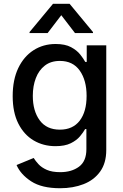

<svg xmlns="http://www.w3.org/2000/svg" viewBox="-20 -787 657 1023"><path d="M300.1 215.9Q202.4 215.9 146.1 179.2Q89.8 142.4 68.2 92.3L159.4 54.7Q169 70.3 185.2 87.9Q201.3 105.5 229.2 117.9Q257.1 130.3 301.1 130.3Q361.5 130.3 400.9 101.2Q440.3 72.1 440.3 7.8V-99.4H433.6Q424 -82 406.2 -60.7Q388.5 -39.4 357.1 -23.8Q325.6 -8.2 275.6 -8.2Q211.3 -8.2 159.6 -38.5Q108 -68.9 77.8 -128.4Q47.6 -187.9 47.6 -274.9Q47.6 -361.9 77.2 -424Q106.9 -486.2 158.7 -519.4Q210.6 -552.6 276.3 -552.6Q327.1 -552.6 358.5 -535.7Q389.9 -518.8 407.5 -496.4Q425.1 -474.1 434.3 -457H442.1V-545.5H546.2V12.1Q546.2 82 513.5 127.3Q480.8 172.6 425.2 194.2Q369.7 215.9 300.1 215.9ZM299 -96.2Q367.9 -96.2 404.7 -144Q441.4 -191.8 441.4 -276.3Q441.4 -359 405 -410.7Q368.6 -462.4 299 -462.4Q251.1 -462.4 219.1 -437.7Q187.1 -413 171 -370.9Q154.8 -328.8 154.8 -276.3Q154.8 -196 191.4 -146.1Q228 -96.2 299 -96.2ZM475.5 -610.8H379.6L306.5 -706L233.7 -610.8H137.4V-616.1L262.4 -766.7H350.9L475.5 -616.1Z"/></svg>

Font: Linik Sans Medium
Style: Regular
Weight: 500
Designer: Rasmus Andersson (font), Cristiano Sobral (main changes)
Foundry: rsms
Version: Version 3.018;June 1, 2022;FontCreator 14.0.0.2814 64-bit; t